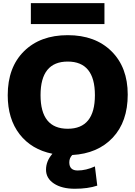

<svg xmlns="http://www.w3.org/2000/svg" viewBox="-20 -960 846 1200"><path d="M28.3 -365.2Q28.3 -539.1 129.9 -639.6Q231.4 -740.2 403.3 -740.2Q575.2 -740.2 676.8 -639.6Q778.3 -539.1 778.3 -369.1Q778.3 -199.2 684.6 -99.6Q590.8 0 431.6 8.8Q413.1 27.3 413.1 54.7Q413.1 105.5 465.3 105.5Q517.6 105.5 573.2 80.1L587.9 200.2Q529.3 219.7 447.8 219.7Q366.2 219.7 316.9 187Q267.6 154.3 267.6 100.6Q267.6 46.9 307.6 1Q176.8 -25.4 102.5 -121.1Q28.3 -216.8 28.3 -365.2ZM172.9 -809.6V-940.4H632.8V-809.6ZM403.3 -575.2Q233.4 -575.2 233.4 -365.2Q233.4 -155.3 403.3 -155.3Q573.2 -155.3 573.2 -365.2Q573.2 -575.2 403.3 -575.2Z"/></svg>

Font: GenEi M Gothic v2 Black
Style: Regular
Weight: 900
Version: Version 2.0